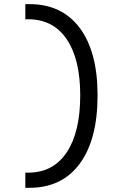

<svg xmlns="http://www.w3.org/2000/svg" viewBox="-20 -811 626 929"><path d="M102.5 97.7V24.4H116.2Q237.3 24.4 302.7 -73.7Q368.2 -171.9 368.2 -349.6Q368.2 -524.9 302.7 -621.3Q237.3 -717.8 116.2 -717.8H102.5V-791H122.6Q279.8 -791 366 -675.5Q452.1 -560.1 452.1 -349.6Q452.1 -136.2 366 -19.3Q279.8 97.7 122.6 97.7Z"/></svg>

Font: Cascadia Mono SemiLight
Style: Regular
Weight: 350
Monospace: yes
Designer: Aaron Bell
Foundry: Saja Typeworks
Version: Version 2404.023; ttfautohint (v1.8.4)